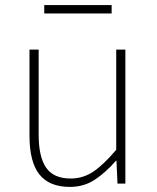

<svg xmlns="http://www.w3.org/2000/svg" viewBox="-20 -722 617 755"><path d="M255 13Q174 13 135 -36Q96 -85 96 -188V-527H132V-192Q132 -105 161.5 -62.5Q191 -20 258 -20Q307 -20 347.5 -47.5Q388 -75 437 -133V-527H473V0H442L438 -90H436Q396 -44 353 -15.5Q310 13 255 13ZM154 -669V-702H419V-669Z"/></svg>

Font: Noto Sans KR Thin
Style: Regular
Weight: 100
Designer: Ryoko NISHIZUKA 西塚涼子 (kana, bopomofo & ideographs); Paul D. Hunt (Latin, Greek & Cyrillic); Sandoll Communications 산돌커뮤니
Foundry: Adobe
Version: Version 2.004-H2;hotconv 1.0.118;makeotfexe 2.5.65603